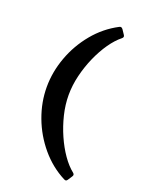

<svg xmlns="http://www.w3.org/2000/svg" viewBox="-149 -758 698 931"><g transform="rotate(20 200.0 -292.5)"><path d="M335 73 320 96Q316 102 312 102.5Q308 103 302 100Q232 64 179.5 1.5Q127 -61 98.5 -137.5Q70 -214 70 -292Q70 -370 98 -446.5Q126 -523 178 -586Q230 -649 301 -686Q307 -689 311 -687.5Q315 -686 319 -681L335 -657Q342 -647 332 -639Q303 -616 276.5 -578Q250 -540 229 -492.5Q208 -445 195.5 -393.5Q183 -342 183 -292Q183 -242 195.5 -190.5Q208 -139 229 -91.5Q250 -44 276.5 -6Q303 32 332 55Q342 63 335 73Z"/></g></svg>

Font: Young Serif Light
Style: Regular
Weight: 300
Designer: Bastien Sozeau
Foundry: NBR — Bastien Sozeau
Version: Version 5.001